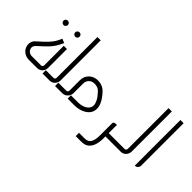

<svg xmlns="http://www.w3.org/2000/svg" viewBox="-69 -1139 1854 1854"><g transform="rotate(45 858.5 -211.5)"><path d="M151 -474Q139 -474 130 -483Q121 -492 121 -504Q121 -517 130 -525.5Q139 -534 151 -534Q164 -534 172.5 -525.5Q181 -517 181 -504Q181 -492 172.5 -483Q164 -474 151 -474ZM311 -474Q299 -474 290 -483Q281 -492 281 -504Q281 -517 290 -525.5Q299 -534 311 -534Q324 -534 332.5 -525.5Q341 -517 341 -504Q341 -492 332.5 -483Q324 -474 311 -474Z M150 0Q128 0 108.5 -8Q89 -16 75 -29Q56 -46 47 -71Q38 -96 43 -123.5Q48 -151 72 -172Q108 -205 137 -231.5Q166 -258 191 -290Q216 -322 237 -373L279 -356Q261 -313 240.5 -282.5Q220 -252 197.5 -228.5Q175 -205 151.5 -184Q128 -163 103 -140Q84 -119 86.5 -97.5Q89 -76 105 -61Q123 -45 150 -45H271Q281 -44 288.5 -51.5Q296 -59 295 -68V-334H339V-75Q339 -54 329 -37Q319 -20 302.5 -10Q286 0 265 0Z M339 0V-45H441Q453 -44 459.5 -52Q466 -60 465 -70V-624H510V-76Q510 -57 501 -39.5Q492 -22 475 -11Q458 0 434 0Z M510 0V-45H612Q629 -44 634.5 -52Q640 -60 640 -70V-208Q640 -235 649 -257.5Q658 -280 675 -296Q700 -321 736 -328.5Q772 -336 809 -325.5Q846 -315 873 -286Q913 -243 932.5 -204.5Q952 -166 952 -132Q952 -98 936.5 -73.5Q921 -49 895.5 -32.5Q870 -16 838.5 -8Q807 0 774 0H682V-45H774Q814 -45 843.5 -56Q873 -67 890 -86.5Q907 -106 907 -132Q907 -154 892 -185Q877 -216 840 -255Q821 -276 795.5 -282.5Q770 -289 746 -284.5Q722 -280 707 -264Q697 -255 691 -240.5Q685 -226 685 -208V-76Q685 -58 675.5 -40.5Q666 -23 648.5 -11.5Q631 0 605 0Z M1188 0V-45H1321V0ZM993 201V156H1070Q1118 156 1136 122.5Q1154 89 1154 31V-134Q1154 -146 1160.5 -150.5Q1167 -155 1177 -156Q1187 -157 1198 -157V31Q1198 75 1186.5 113.5Q1175 152 1147.5 176.5Q1120 201 1070 201Z M1310 0V-45H1412Q1424 -44 1430.5 -52Q1437 -60 1436 -70V-624H1481V-76Q1481 -57 1472 -39.5Q1463 -22 1446 -11Q1429 0 1405 0Z M1598 -1V-624H1642V-46Q1642 -35 1637 -24.5Q1632 -14 1622.5 -7.5Q1613 -1 1598 -1Z"/></g></svg>

Font: Mada Light
Style: Regular
Weight: 300
Designer: Khaled Hosny
Version: Version 1.5